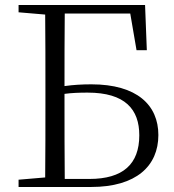

<svg xmlns="http://www.w3.org/2000/svg" viewBox="-20 -745 694 765"><path d="M524 -545H565L558 -725H54V-696L160 -687C161 -590 161 -490 161 -392V-337C161 -236 161 -137 160 -38L54 -29V0H343C523 0 611 -84 611 -207C611 -326 526 -409 344 -409C308 -409 272 -407 237 -402C237 -501 237 -597 238 -691H499ZM238 -32C237 -134 237 -236 237 -337V-371C267 -375 296 -376 329 -376C479 -376 535 -309 535 -206C535 -91 470 -32 336 -32Z"/></svg>

Font: Noto Serif CJK HK Light
Style: Regular
Weight: 300
Designer: Ryoko NISHIZUKA 西塚涼子 (kana & ideographs); Frank Grießhammer (Latin, Greek & Cyrillic); Wenlong ZHANG 张文龙 (bopomofo); San
Foundry: Adobe
Version: Version 2.001;hotconv 1.1.0;makeotfexe 2.6.0